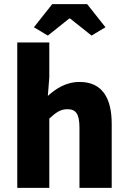

<svg xmlns="http://www.w3.org/2000/svg" viewBox="-20 -903 615 923"><path d="M63 0H217V-333C248 -361 269 -378 304 -378C344 -378 362 -357 362 -288V0H517V-308C517 -432 471 -509 363 -509C295 -509 247 -475 210 -442L217 -531V-699H63ZM210 -732 313 -814H317L420 -732L487 -772L399 -883H231L143 -772Z"/></svg>

Font: DAIFUKU Sans
Style: Bold
Weight: 700
Designer: Original font ‘Source Han Sans JP’ : Paul D. Hunt
Foundry: Daifuku
Version: Version 1.000